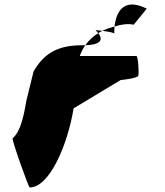

<svg xmlns="http://www.w3.org/2000/svg" viewBox="-20 -714 723 840"><path d="M35 -109C32 -98 108 114 110 106C197 106 276 -81 302 -240L508 -364C515 -364 583 -372 585 -383C589 -394 584 -469 577 -469H329C336 -487 343 -502 353 -516H337C216 -516 165 -466 127 -402L96 -276C85 -213 71 -138 35 -109ZM353 -516C438 -519 424 -551 410 -569C387 -555 369 -538 353 -516ZM398 -582C398 -582 403 -576 410 -569C416 -573 421 -576 428 -579C414 -581 404 -582 398 -582ZM428 -579C451 -576 479 -572 480 -566C480 -578 480 -588 481 -598C462 -593 444 -587 428 -579ZM480 -564V-566ZM481 -598C513 -608 539 -611 565 -606L622 -676C551 -712 493 -699 481 -598Z"/></svg>

Font: Ampere
Style: UltExt
Weight: 400
Version: Version 1